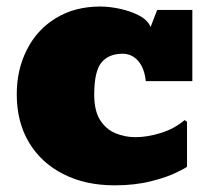

<svg xmlns="http://www.w3.org/2000/svg" viewBox="-20 -553 650 582"><path d="M327.6 8.8Q238.3 8.8 171.9 -25.4Q105 -59.1 67.9 -121.1Q30.8 -183.1 30.8 -267.1Q30.8 -342.8 62 -403.3Q92.8 -463.9 150.1 -498.5Q207.5 -533.2 283.7 -533.2Q312.5 -533.2 344.7 -526.1Q377 -519 402.6 -505.4Q428.2 -491.7 436.5 -471.2L456.5 -522.9H563V-307.1H421.9Q418 -346.2 398.9 -368.2Q379.9 -390.1 351.6 -390.1Q309.6 -390.1 287.6 -363.5Q265.6 -336.9 265.6 -266.1Q265.6 -217.3 283.4 -189.2Q301.3 -161.1 329.8 -149.2Q358.4 -137.2 390.6 -137.2Q425.8 -137.2 466.8 -149.7Q507.8 -162.1 539.6 -189L546.9 -184.1V-47.9Q546.9 -45.9 517.1 -31.2Q487.3 -16.1 438 -3.7Q388.7 8.8 327.6 8.8Z"/></svg>

Font: Angkor
Style: Regular
Weight: 400
Designer: Danh Hong
Foundry: Danh Hong
Version: Version 8.000; ttfautohint (v1.8.3)